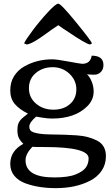

<svg xmlns="http://www.w3.org/2000/svg" viewBox="-20 -792 597 1024"><path d="M108.4 -560.5Q116.2 -579.1 154.5 -630.1Q192.9 -681.2 235.1 -726.8Q277.3 -772.5 291 -772.5Q304.7 -772.5 385.3 -673.8Q465.8 -575.2 470.7 -560.5L460.4 -554.7Q439.9 -556.2 335.9 -627L318.4 -638.7V-638.2L291 -657.7L274.4 -646.5Q263.7 -640.1 230.5 -615.7Q152.8 -558.1 122.6 -554.7ZM479.5 -303.7Q479.5 -259.3 445.8 -225.6Q379.9 -159.7 257.8 -159.7Q233.9 -159.7 207 -164.3Q180.2 -168.9 173.3 -169.9V-170.4Q136.2 -139.2 136.2 -115.7Q136.2 -94.2 157.2 -86.9Q187 -76.2 240.2 -75.2Q293.5 -74.2 323.2 -73.5Q353 -72.8 387.7 -70.3Q422.4 -67.9 448.7 -60.8Q475.1 -53.7 498 -42Q544.9 -17.6 544.9 41Q544.9 85 522 118.7Q499 152.3 460.4 171.9Q383.8 211.4 277.8 211.4Q186 211.4 116.2 186Q78.6 172.4 56.6 145.8Q34.7 119.1 34.7 82Q34.7 12.7 104.5 -24.9Q85.9 -43 79.3 -59.1Q72.8 -75.2 72.8 -96.7Q72.8 -118.2 76.7 -129.9Q80.6 -141.6 88.9 -151.4Q99.6 -164.1 128.9 -186Q83 -209 58.8 -237.5Q34.7 -266.1 34.7 -309.8Q34.7 -353.5 54.9 -385.7Q75.2 -418 108.4 -437Q175.8 -475.6 258.8 -475.6Q282.2 -475.6 346.4 -463.6Q410.6 -451.7 418.5 -451.7Q461.9 -451.7 469.2 -495.1Q531.7 -495.1 531.7 -445.3Q531.7 -421.4 517.3 -407.5Q502.9 -393.6 484.1 -393.6Q465.3 -393.6 443.8 -395.5Q458 -383.3 468.8 -357.4Q479.5 -331.5 479.5 -303.7ZM260.7 -433.6Q208 -433.6 171.1 -402.8Q134.3 -372.1 134.3 -321.8Q134.3 -271.5 172.1 -239.3Q210 -207 264.6 -207Q319.3 -207 353.3 -237.1Q387.2 -267.1 387.2 -315.4Q387.2 -363.8 350.3 -398.7Q313.5 -433.6 260.7 -433.6ZM269 154.3Q344.2 154.3 383.3 138.4Q422.4 122.6 437.5 101.8Q452.6 81.1 452.6 52.2Q452.6 -7.8 219.2 -7.8Q153.3 -7.8 153.3 -9.3Q116.2 28.3 116.2 62.5Q116.2 154.3 269 154.3Z"/></svg>

Font: Corben
Style: Regular
Weight: 400
Designer: vernon adams
Foundry: vernon adams
Version: Version 1.101